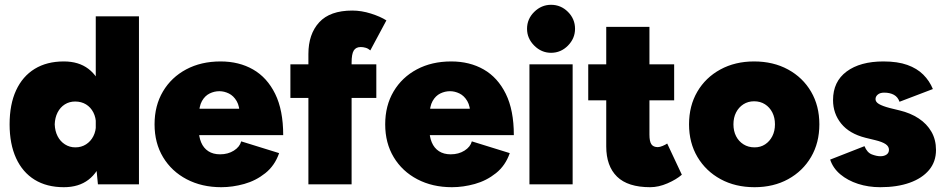

<svg xmlns="http://www.w3.org/2000/svg" viewBox="-20 -768 3945 800"><path d="M388 0 379 -93V-700H559V0ZM246 12Q175 12 124.5 -19Q74 -50 47 -109Q20 -168 20 -250Q20 -333 47 -391.5Q74 -450 124.5 -481Q175 -512 246 -512Q308 -512 348.5 -481Q389 -450 408.5 -391.5Q428 -333 428 -250Q428 -168 408.5 -109Q389 -50 348.5 -19Q308 12 246 12ZM294 -154Q319 -154 338.5 -166.5Q358 -179 369 -200.5Q380 -222 380 -250Q380 -278 369 -299.5Q358 -321 338.5 -333Q319 -345 293 -345Q269 -345 250 -333Q231 -321 220 -299.5Q209 -278 208 -250Q209 -222 220 -200.5Q231 -179 250.5 -166.5Q270 -154 294 -154Z M902 12Q821 12 758 -21Q695 -54 659.5 -113Q624 -172 624 -250Q624 -328 659 -387Q694 -446 756 -479Q818 -512 899 -512Q976 -512 1034.5 -478.5Q1093 -445 1126.5 -377Q1160 -309 1160 -205H786L808 -231Q808 -199 818 -175Q828 -151 848 -138Q868 -125 897 -125Q930 -125 954.5 -140.5Q979 -156 985 -179L1143 -130Q1125 -78 1085.5 -46.5Q1046 -15 997.5 -1.5Q949 12 902 12ZM809 -286 790 -315H997L979 -286Q979 -325 966 -347Q953 -369 933.5 -378.5Q914 -388 894 -388Q873 -388 853.5 -378.5Q834 -369 821.5 -347Q809 -325 809 -286Z M1265 0V-543Q1265 -626 1310 -675Q1355 -724 1448 -724Q1486 -724 1525.5 -711.5Q1565 -699 1590 -683L1523 -558Q1514 -566 1503.5 -569Q1493 -572 1483 -572Q1463 -572 1454 -557.5Q1445 -543 1445 -507V0ZM1190 -360V-500H1548V-360Z M1863 12Q1782 12 1719 -21Q1656 -54 1620.5 -113Q1585 -172 1585 -250Q1585 -328 1620 -387Q1655 -446 1717 -479Q1779 -512 1860 -512Q1937 -512 1995.5 -478.5Q2054 -445 2087.5 -377Q2121 -309 2121 -205H1747L1769 -231Q1769 -199 1779 -175Q1789 -151 1809 -138Q1829 -125 1858 -125Q1891 -125 1915.5 -140.5Q1940 -156 1946 -179L2104 -130Q2086 -78 2046.5 -46.5Q2007 -15 1958.5 -1.5Q1910 12 1863 12ZM1770 -286 1751 -315H1958L1940 -286Q1940 -325 1927 -347Q1914 -369 1894.5 -378.5Q1875 -388 1855 -388Q1834 -388 1814.5 -378.5Q1795 -369 1782.5 -347Q1770 -325 1770 -286Z M2186 0V-500H2366V0ZM2276 -548Q2236 -548 2206 -578Q2176 -608 2176 -648Q2176 -689 2206 -718.5Q2236 -748 2276 -748Q2317 -748 2346.5 -718.5Q2376 -689 2376 -648Q2376 -608 2346.5 -578Q2317 -548 2276 -548Z M2689 12Q2596 12 2551 -32Q2506 -76 2506 -158V-656H2686V-207Q2686 -179 2694 -167Q2702 -155 2721 -155Q2729 -155 2741 -160Q2753 -165 2760 -170L2821 -40Q2798 -20 2761 -4Q2724 12 2689 12ZM2431 -350V-500H2789V-350Z M3124 12Q3044 12 2982.5 -21.5Q2921 -55 2886 -114Q2851 -173 2851 -250Q2851 -327 2885.5 -386Q2920 -445 2981.5 -478.5Q3043 -512 3122 -512Q3202 -512 3263.5 -478.5Q3325 -445 3359.5 -386Q3394 -327 3394 -250Q3394 -173 3359.5 -114Q3325 -55 3264 -21.5Q3203 12 3124 12ZM3124 -154Q3149 -154 3168 -166.5Q3187 -179 3198 -200.5Q3209 -222 3209 -250Q3209 -278 3198 -299.5Q3187 -321 3167.5 -333.5Q3148 -346 3122 -346Q3097 -346 3077.5 -333.5Q3058 -321 3047 -299.5Q3036 -278 3036 -250Q3036 -222 3047 -200.5Q3058 -179 3078 -166.5Q3098 -154 3124 -154Z M3648 12Q3598 12 3555 -2Q3512 -16 3481.5 -41.5Q3451 -67 3439 -103L3582 -159Q3593 -132 3613 -124.5Q3633 -117 3648 -117Q3664 -117 3674 -124Q3684 -131 3684 -144Q3684 -158 3670 -167.5Q3656 -177 3627 -184L3586 -194Q3519 -211 3485 -253Q3451 -295 3451 -351Q3451 -428 3507.5 -470Q3564 -512 3661 -512Q3720 -512 3760.5 -497.5Q3801 -483 3827 -457Q3853 -431 3867 -397L3728 -344Q3721 -364 3704.5 -373Q3688 -382 3664 -382Q3647 -382 3637.5 -374Q3628 -366 3628 -355Q3628 -343 3642.5 -334.5Q3657 -326 3687 -318L3728 -308Q3774 -297 3808 -274.5Q3842 -252 3861 -219Q3880 -186 3880 -143Q3880 -94 3851 -59.5Q3822 -25 3770 -6.5Q3718 12 3648 12Z"/></svg>

Font: Figtree Black
Style: Regular
Weight: 900
Designer: Erik Kennedy
Foundry: Erik Kennedy
Version: Version 2.001;gftools[0.9.30]